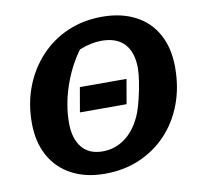

<svg xmlns="http://www.w3.org/2000/svg" viewBox="-77 -746 872 839"><g transform="rotate(-10 359.5 -327.0)"><path d="M323 12Q238 12 175.5 -21.5Q113 -55 79.5 -116.5Q46 -178 46 -262Q46 -349 74.5 -422.5Q103 -496 154.5 -551Q206 -606 275.5 -636Q345 -666 428 -666Q513 -666 575.5 -633.5Q638 -601 671.5 -539.5Q705 -478 705 -393Q705 -304 677 -230Q649 -156 598 -102Q547 -48 477.5 -18Q408 12 323 12ZM330 -86Q388 -86 434 -122Q480 -158 507 -227Q516 -252 524.5 -287.5Q533 -323 538.5 -358.5Q544 -394 544 -418Q544 -488 509.5 -525.5Q475 -563 408 -563Q361 -563 309 -542Q261 -476 233.5 -394.5Q206 -313 206 -234Q206 -164 238 -125Q270 -86 330 -86ZM261 -271 280 -380H487L468 -271Z"/></g></svg>

Font: Piazzolla
Style: Bold Italic
Weight: 700
Italic angle: -11.3°
Designer: Juan Pablo del Peral
Foundry: Huerta Tipografica
Version: Version 1.330